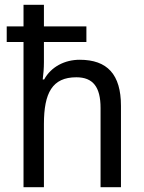

<svg xmlns="http://www.w3.org/2000/svg" viewBox="-20 -780 599 800"><path d="M163 -760H78V-670H8V-605H78V0H163V-263C163 -393 198 -458 298 -458C368 -458 399 -417 399 -330V0H484V-339C484 -470 427 -531 312 -531C250 -531 193 -502 164 -449H158C161 -471 163 -497 163 -521V-605H340V-670H163Z"/></svg>

Font: Noto Sans Lao UI SemCond
Style: Regular
Weight: 400
Width: 4
Designer: Monotype Design Team
Foundry: Monotype Imaging Inc.
Version: Version 2.000